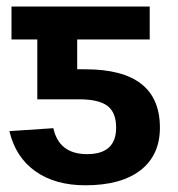

<svg xmlns="http://www.w3.org/2000/svg" viewBox="-20 -548 537 578"><path d="M14.6 -528.3H430.7V-429.2H212.4V-339.4H236.8Q461.4 -339.4 461.4 -163.6Q461.4 -81.1 403.1 -35.6Q344.7 9.8 236.8 9.8Q146 9.8 86.4 -32.5Q26.9 -74.7 8.3 -153.3L140.6 -162.1Q157.7 -84 242.2 -84Q329.6 -84 329.6 -163.6Q329.6 -209.5 303.5 -229.2Q277.3 -249 218.3 -249H92.3V-429.2H14.6Z"/></svg>

Font: Arimo
Style: Bold
Weight: 700
Designer: Steve Matteson
Foundry: Monotype Imaging Inc.
Version: Version 1.33